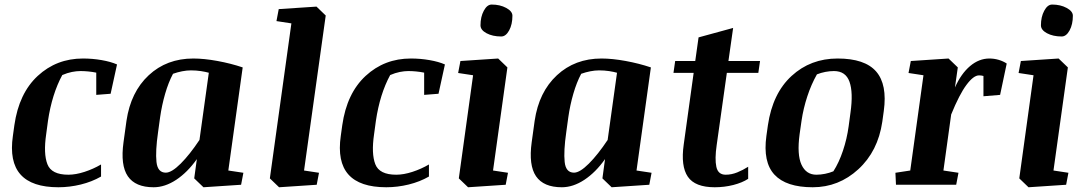

<svg xmlns="http://www.w3.org/2000/svg" viewBox="-20 -791 4658 822"><path d="M453.6 -389.6 392.1 -384.8V-480Q375.5 -483.4 357.9 -485.1Q340.3 -486.8 324.2 -486.8Q307.6 -486.8 287.8 -482.9Q268.1 -479 246.6 -469.7Q224.6 -429.2 209.2 -379.9Q193.8 -330.6 185.5 -274.4L177.7 -216.3Q165.5 -133.3 182.9 -88.1Q200.2 -43 272.5 -43Q304.2 -43 341.8 -55.2Q379.4 -67.4 412.6 -86.9V-35.2Q373.5 -12.7 325.7 -1Q277.8 10.7 230 10.7Q116.7 10.7 67.9 -43.9Q19 -98.6 35.2 -209.5L41.5 -254.9Q61 -391.6 141.6 -466.1Q222.2 -540.5 335 -540.5Q376 -540.5 415 -533.7Q454.1 -526.9 481 -515.1Z M1012.2 0 851.1 10.7 811.5 -27.3 822.8 -109.9Q782.7 -53.2 734.4 -21.2Q686 10.7 637.7 10.7Q559.6 10.7 527.3 -36.4Q495.1 -83.5 508.8 -182.1L521.5 -273.9Q539.6 -397 616.7 -468.8Q693.8 -540.5 807.6 -540.5Q853.5 -540.5 910.9 -530Q968.3 -519.5 1019 -502.4L957.5 -61L1022 -51.3ZM656.7 -225.1Q645 -143.6 649.9 -97.7Q654.8 -51.8 689.9 -51.8Q714.8 -51.8 753.7 -90.6Q792.5 -129.4 834 -191.9L874 -479.5Q860.8 -483.4 840.3 -486.6Q819.8 -489.7 797.4 -489.7Q779.3 -489.7 759.5 -485.8Q739.7 -481.9 720.7 -475.1Q701.2 -438.5 687 -389.6Q672.9 -340.8 665.5 -289.1Z M1173.3 -752 1335 -762.7 1374.5 -724.6 1281.7 -61 1345.7 -51.3 1335.9 0 1174.8 10.7 1135.3 -27.3 1227.5 -690.9 1163.6 -700.7Z M1857.4 -389.6 1795.9 -384.8V-480Q1779.3 -483.4 1761.7 -485.1Q1744.1 -486.8 1728 -486.8Q1711.4 -486.8 1691.7 -482.9Q1671.9 -479 1650.4 -469.7Q1628.4 -429.2 1613 -379.9Q1597.7 -330.6 1589.4 -274.4L1581.5 -216.3Q1569.3 -133.3 1586.7 -88.1Q1604 -43 1676.3 -43Q1708 -43 1745.6 -55.2Q1783.2 -67.4 1816.4 -86.9V-35.2Q1777.3 -12.7 1729.5 -1Q1681.6 10.7 1633.8 10.7Q1520.5 10.7 1471.7 -43.9Q1422.9 -98.6 1439 -209.5L1445.3 -254.9Q1464.8 -391.6 1545.4 -466.1Q1626 -540.5 1738.8 -540.5Q1779.8 -540.5 1818.8 -533.7Q1857.9 -526.9 1884.8 -515.1Z M1951.2 -529.8 2112.8 -540.5 2152.3 -502.4 2090.8 -61 2154.8 -51.3 2145 0 1983.9 10.7 1944.3 -27.3 2005.4 -468.8 1941.4 -478.5ZM2037.1 -682.6Q2037.1 -718.8 2051.3 -745.1Q2065.4 -771.5 2085 -771.5Q2120.6 -771.5 2147.2 -757.1Q2173.8 -742.7 2173.8 -723.6Q2173.8 -686.5 2159.7 -660.6Q2145.5 -634.8 2126 -634.8Q2088.9 -634.8 2063 -648.7Q2037.1 -662.6 2037.1 -682.6Z M2759.8 0 2598.6 10.7 2559.1 -27.3 2570.3 -109.9Q2530.3 -53.2 2481.9 -21.2Q2433.6 10.7 2385.3 10.7Q2307.1 10.7 2274.9 -36.4Q2242.7 -83.5 2256.3 -182.1L2269 -273.9Q2287.1 -397 2364.3 -468.8Q2441.4 -540.5 2555.2 -540.5Q2601.1 -540.5 2658.4 -530Q2715.8 -519.5 2766.6 -502.4L2705.1 -61L2769.5 -51.3ZM2404.3 -225.1Q2392.6 -143.6 2397.5 -97.7Q2402.3 -51.8 2437.5 -51.8Q2462.4 -51.8 2501.2 -90.6Q2540 -129.4 2581.5 -191.9L2621.6 -479.5Q2608.4 -483.4 2587.9 -486.6Q2567.4 -489.7 2544.9 -489.7Q2526.9 -489.7 2507.1 -485.8Q2487.3 -481.9 2468.3 -475.1Q2448.7 -438.5 2434.6 -389.6Q2420.4 -340.8 2413.1 -289.1Z M2870.6 -529.8H2956.5L2970.7 -630.9L3118.7 -671.4L3098.6 -529.8H3233.9L3226.6 -479H3091.8L3048.3 -169.9Q3039.6 -110.4 3046.9 -76.7Q3054.2 -43 3086.9 -43Q3111.8 -43 3136.5 -53Q3161.1 -63 3183.1 -77.1V-25.4Q3157.7 -8.8 3119.4 1Q3081.1 10.7 3040 10.7Q2955.6 10.7 2924.8 -34.4Q2894 -79.6 2907.2 -172.4L2949.7 -479H2863.3Z M3459.5 10.7Q3345.7 10.7 3295.7 -43.2Q3245.6 -97.2 3261.2 -209.5L3267.6 -254.9Q3287.6 -391.1 3368.9 -465.8Q3450.2 -540.5 3565.9 -540.5Q3682.6 -540.5 3731 -484.9Q3779.3 -429.2 3763.7 -315.9L3757.3 -269.5Q3738.8 -143.6 3654.8 -66.4Q3570.8 10.7 3459.5 10.7ZM3621.1 -308.6Q3633.3 -395 3616.9 -440.9Q3600.6 -486.8 3550.3 -486.8Q3532.7 -486.8 3513.7 -483.2Q3494.6 -479.5 3477.5 -472.7Q3453.1 -429.7 3436.3 -378.4Q3419.4 -327.1 3411.6 -274.4L3403.3 -216.3Q3391.6 -128.9 3411.4 -85.9Q3431.2 -43 3475.1 -43Q3493.2 -43 3512.5 -46.9Q3531.7 -50.8 3547.9 -57.6Q3571.8 -94.7 3588.9 -145.8Q3606 -196.8 3613.3 -250.5Z M3879.4 -529.8 4041 -540.5 4080.6 -502.4 4068.4 -416.5Q4094.7 -475.6 4133.1 -508.1Q4171.4 -540.5 4215.8 -540.5Q4236.3 -540.5 4255.9 -534.7Q4275.4 -528.8 4290 -519L4261.7 -384.8L4190.4 -378.9V-465.8Q4185.1 -467.3 4180.4 -467.8Q4175.8 -468.3 4171.4 -468.3Q4147.9 -468.3 4117.7 -427.7Q4087.4 -387.2 4052.2 -300.8L4019 -61L4083.5 -51.3L4073.7 0H3815.9L3813.5 -51.3L3877 -61L3933.6 -468.8L3869.6 -478.5Z M4350.6 -529.8 4512.2 -540.5 4551.8 -502.4 4490.2 -61 4554.2 -51.3 4544.4 0 4383.3 10.7 4343.8 -27.3 4404.8 -468.8 4340.8 -478.5ZM4436.5 -682.6Q4436.5 -718.8 4450.7 -745.1Q4464.8 -771.5 4484.4 -771.5Q4520 -771.5 4546.6 -757.1Q4573.2 -742.7 4573.2 -723.6Q4573.2 -686.5 4559.1 -660.6Q4544.9 -634.8 4525.4 -634.8Q4488.3 -634.8 4462.4 -648.7Q4436.5 -662.6 4436.5 -682.6Z"/></svg>

Font: Noticia Text
Style: Bold Italic
Weight: 700
Italic angle: -8°
Designer: JM Sole
Foundry: JM Sole
Version: Version 1.003